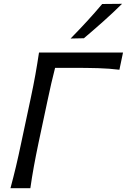

<svg xmlns="http://www.w3.org/2000/svg" viewBox="-20 -989 666 1009"><path d="M35 0Q51 -59.5 64 -114.2Q77 -169 91 -236L141.5 -473Q156 -541 166 -597Q176 -653 185 -713H626.5L607.5 -622.5Q555.5 -629 496 -630.8Q436.5 -632.5 355 -632.5H269.5Q259 -592 249.5 -550.5Q240 -509 230 -461.5L182 -236Q168 -169 158 -114.2Q148 -59.5 139.5 0ZM351 -786.5Q395 -831.5 436.8 -876.8Q478.5 -922 517 -968L621.5 -969Q574.5 -922.5 524 -877.5Q473.5 -832.5 421 -788Z"/></svg>

Font: Commissioner Flair
Style: Italic
Weight: 400
Italic angle: -12°
Designer: Kostas Bartsokas
Foundry: Kostas Bartsokas
Version: Version 1.000; ttfautohint (v1.8.3)